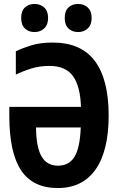

<svg xmlns="http://www.w3.org/2000/svg" viewBox="-20 -940 603 970"><path d="M272 10Q146 10 86.5 -79.5Q27 -169 27 -356V-400H389Q386 -503 349 -555Q312 -607 230 -607Q180 -607 137 -593.5Q94 -580 60 -563V-681Q93 -697 138.5 -711Q184 -725 246 -725Q390 -725 459.5 -631.5Q529 -538 529 -357Q529 -178 463 -84Q397 10 272 10ZM273 -103Q329 -103 356.5 -148Q384 -193 388 -296H162Q163 -196 190 -149.5Q217 -103 273 -103ZM375 -778Q345 -778 326 -796Q307 -814 307 -849Q307 -885 326 -902.5Q345 -920 375 -920Q404 -920 423.5 -902Q443 -884 443 -849Q443 -815 423.5 -796.5Q404 -778 375 -778ZM154 -778Q125 -778 106 -796Q87 -814 87 -849Q87 -885 106 -902.5Q125 -920 154 -920Q184 -920 203.5 -902Q223 -884 223 -849Q223 -815 203.5 -796.5Q184 -778 154 -778Z"/></svg>

Font: Noto Sans Mono SemiCondensed
Style: Bold
Weight: 700
Width: 4
Designer: Monotype Design Team
Foundry: Monotype Imaging Inc.
Version: Version 2.014